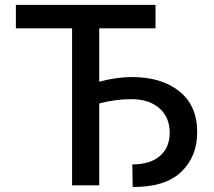

<svg xmlns="http://www.w3.org/2000/svg" viewBox="-20 -747 862 774"><path d="M606.9 -727.3V-632.8H380V-417.6Q412.6 -426.5 446.4 -431.5Q480.1 -436.4 511.4 -436.4Q631 -436.4 702.9 -378.9Q774.9 -321.4 774.9 -214.1Q774.9 -115.1 710 -53.6Q645.2 7.8 514.9 6.7L513.5 -84.2Q584.9 -84.2 624.5 -118.1Q664.1 -152 664.1 -211.6Q664.1 -274.1 622.5 -310.7Q581 -347.3 508.5 -347.3Q446.7 -347.3 380 -329.9V0H270.6V-632.8H44V-727.3Z"/></svg>

Font: Inter UI Medium
Style: Regular
Weight: 500
Designer: Rasmus Andersson
Foundry: rsms
Version: 3.2;8d6f07862